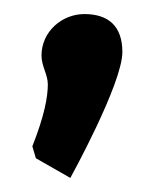

<svg xmlns="http://www.w3.org/2000/svg" viewBox="-20 -139 213 273"><path d="M31 86 80 114C80 114 154 -20 154 -65C154 -102 134 -119 100 -119C68 -119 39 -94 39 -60C39 -45 48 -33 48 -19C48 -1 43 26 26 69Z"/></svg>

Font: Economica
Style: Bold
Weight: 700
Designer: Vicente Lamonaca
Foundry: Vicente Lamonaca
Version: Version 1.100